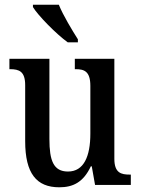

<svg xmlns="http://www.w3.org/2000/svg" viewBox="-20 -786 598 816"><path d="M268 -606H311V-619C287 -657 248 -721 230 -766H120V-756C141 -721 218 -642 268 -606ZM232 10C290 10 334 -11 366 -79H370L384 0H536V-44H531C495 -44 466 -51 466 -111V-536H298V-492H301C337 -492 364 -484 364 -421V-218C364 -121 336 -57 269 -57C207 -57 190 -104 190 -195V-536H20V-492H23C62 -492 87 -482 87 -424V-186C87 -49 135 10 232 10Z"/></svg>

Font: Noto Serif Ethiopic Condensed Medium
Style: Regular
Weight: 500
Width: 3
Designer: Monotype Design Team
Foundry: Monotype Imaging Inc.
Version: Version 2.102